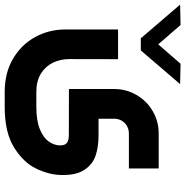

<svg xmlns="http://www.w3.org/2000/svg" viewBox="-55 -553 807 837"><g transform="rotate(90 348.5 -134.5)"><path d="M519.8 -160.6H447.5V-227.9Q447.5 -246.5 455.9 -261.3Q464.4 -276 479.3 -284.4Q494.3 -292.9 512.5 -292.9H664.3V-422.8H512.5Q459 -422.8 414.4 -396.7Q369.7 -370.6 343.9 -326Q318 -281.4 318 -227.9V-31.5L517.7 -31.1Q542.3 -31.2 553.5 -22.2Q564.8 -13.1 563.8 10.1Q562.5 35.1 546.2 57.6Q529.9 80.2 492.9 95.4Q455.9 110.6 396.1 110.6H330.4Q283.4 110.6 251.3 90.9Q219.3 71.1 203.4 38.5Q187.6 5.8 187.6 -32.8L188 -245.7H58.5V-15.6Q58.5 55.5 91.6 115.9Q124.7 176.4 186.4 212.4Q248 248.5 330.4 248.5H396.1Q507.5 248.5 573.2 207.5Q638.8 166.5 665.4 110.5Q692 54.4 692.9 2.8Q694.5 -63.4 670.2 -99.3Q645.9 -135.3 608 -147.9Q570.1 -160.5 519.8 -160.6ZM296.7 -516.2 207.9 -518.1 123.4 -420.8 39 -518.1 -49.9 -516.2 97 -344.8H149.8Z"/></g></svg>

Font: Arad-FD-VF Thin
Style: Regular
Weight: 100
Designer: Mohammad Darvishi
Version: Version 1.010;September 21, 2024;FontCreator 15.0.0.2992 64-